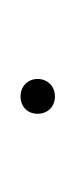

<svg xmlns="http://www.w3.org/2000/svg" viewBox="36 -104 73 186"><g transform="rotate(90 73.0 -10.5)"><path d="M72.9 -26.7C62.9 -26.7 56 -19.4 56 -9.9C56 -0.7 62.9 6.6 72.9 6.6C83.3 6.6 89.7 -0.7 89.7 -9.8C89.7 -19.4 83.3 -26.7 72.9 -26.7Z"/></g></svg>

Font: Fira Sans Hair
Style: Regular
Weight: 100
Designer: bBox Type GmbH & Carrois Corporate GbR & Edenspiekermann AG
Foundry: bBox Type GmbH & Carrois Corporate GbR & Edenspiekermann AG
Version: Version 4.300;PS 004.300;hotconv 1.0.88;makeotf.lib2.5.64775